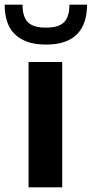

<svg xmlns="http://www.w3.org/2000/svg" viewBox="-52 -807 395 827"><path d="M146 -615Q97 -615 63 -628Q29 -641 8 -663.5Q-13 -686 -22.5 -717.5Q-32 -749 -32 -787H45Q45 -735 68 -711.5Q91 -688 146 -688Q201 -688 224 -711.5Q247 -735 247 -787H323Q323 -749 313.5 -717.5Q304 -686 283 -663Q262 -640 228.5 -627.5Q195 -615 146 -615ZM71 -540H216V0H71Z"/></svg>

Font: Encode Sans Wide
Style: SemiBold
Weight: 600
Designer: Pablo Impallari, Andres Torresi
Foundry: Pablo Impallari, Andres Torresi
Version: Version 1.000; ttfautohint (v1.00) -l 8 -r 50 -G 200 -x 14 -